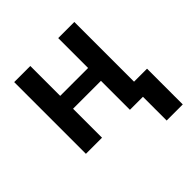

<svg xmlns="http://www.w3.org/2000/svg" viewBox="-184 -676 1000 1000"><g transform="rotate(-45 315.5 -176.5)"><path d="M65.4 0ZM508.3 0H389.6V-213.4H184.1V0H65.4V-528.3H184.1V-308.1H389.6V-528.3H508.3ZM604 174.8H485.4V-88.4H604Z"/></g></svg>

Font: Roboto Medium
Style: Regular
Weight: 500
Designer: Google
Version: Version 2.134; 2016; ttfautohint (v1.6)